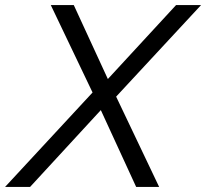

<svg xmlns="http://www.w3.org/2000/svg" viewBox="-41 -740 816 760"><path d="M498 0 343 -337 160 -720H251L398 -401L589 0ZM359 -398 656 -720H755L396 -333ZM381 -329 78 0H-21L344 -394Z"/></svg>

Font: Instrument Sans
Style: Italic
Weight: 400
Italic angle: -13°
Designer: Rodrigo Fuenzalida
Foundry: fragTYPE
Version: Version 1.000;gftools[0.9.28]